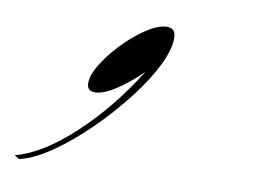

<svg xmlns="http://www.w3.org/2000/svg" viewBox="-149 -131 381 284"><g transform="rotate(5 41.0 11.0)"><path d="M101 -83Q101 -66 86.5 -41.5Q72 -17 47.5 9.5Q23 36 -5.5 59.5Q-34 83 -62 99Q-90 115 -112 118L-119 113Q-78 106 -28 67Q22 28 63 -27Q44 -11 25 -0.5Q6 10 -7 10Q-20 10 -20 -1Q-20 -13 -8.5 -29Q3 -45 20.5 -60.5Q38 -76 56 -86Q74 -96 87 -96Q101 -96 101 -83Z"/></g></svg>

Font: Ballet
Style: Regular
Weight: 400
Designer: Maximiliano R. Sproviero
Foundry: Omnibus-Type
Version: Version 1.100